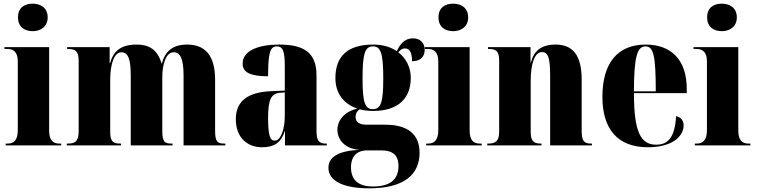

<svg xmlns="http://www.w3.org/2000/svg" viewBox="-20 -793 4130 1047"><path d="M158 -623C202 -623 240 -648 240 -698C240 -750 202 -773 158 -773C112 -773 78 -750 78 -698C78 -648 112 -623 158 -623ZM11 0H314V-10H304C271 -10 248 -26 248 -81V-536H4V-526H21C52 -526 77 -510 77 -459V-83C77 -27 54 -10 21 -10H11Z M344 0H640V-10H637C598 -10 581 -19 581 -75V-359C581 -439 601 -508 642 -508C681 -508 693 -465 693 -380V0H921V-10H917C878 -10 865 -19 865 -80V-371C865 -446 886 -508 927 -508C966 -508 981 -465 981 -380V0H1209V-10H1205C1166 -10 1153 -19 1153 -80V-358C1153 -493 1097 -550 1000 -550C923 -550 880 -514 863 -447H861C838 -524 792 -550 725 -550C640 -550 598 -515 580 -448H578V-536H346V-526H349C388 -526 409 -517 409 -462V-78C409 -19 387 -10 348 -10H344Z M1409 10C1468 10 1512 -10 1532 -77H1534V0H1762V-10H1758C1718 -10 1706 -26 1706 -80V-381C1706 -506 1638 -550 1502 -550C1394 -550 1303 -519 1303 -446C1303 -397 1348 -377 1442 -377C1442 -501 1452 -540 1489 -540C1523 -540 1533 -514 1533 -430V-299L1461 -296C1331 -291 1266 -242 1266 -143C1266 -42 1329 10 1409 10ZM1478 -26C1453 -26 1442 -52 1442 -151C1442 -246 1457 -283 1506 -287L1533 -289V-161C1533 -88 1511 -26 1478 -26Z M1993 234C2182 234 2268 160 2268 40C2268 -58 2207 -113 2081 -113H1980C1936 -113 1919 -130 1919 -156C1919 -172 1926 -187 1941 -197C1964 -191 1989 -188 2015 -188C2157 -188 2220 -262 2220 -368C2220 -426 2195 -475 2152 -508C2165 -523 2175 -529 2188 -529C2214 -529 2227 -506 2227 -459C2276 -459 2296 -487 2296 -522C2296 -556 2273 -584 2233 -584C2185 -584 2161 -551 2144 -514C2110 -537 2066 -550 2015 -550C1872 -550 1809 -483 1809 -367C1809 -281 1858 -224 1929 -201C1856 -184 1820 -135 1820 -85C1820 -32 1860 19 1941 24C1828 29 1771 62 1771 122C1771 194 1853 234 1993 234ZM2013 -198C1971 -198 1957 -232 1957 -363C1957 -504 1971 -540 2014 -540C2056 -540 2070 -504 2070 -364C2070 -232 2056 -198 2013 -198ZM2014 224C1945 224 1894 197 1894 120C1894 50 1936 27 1982 27H2058C2125 27 2153 56 2153 112C2153 186 2107 224 2014 224Z M2451 -623C2495 -623 2533 -648 2533 -698C2533 -750 2495 -773 2451 -773C2405 -773 2371 -750 2371 -698C2371 -648 2405 -623 2451 -623ZM2304 0H2607V-10H2597C2564 -10 2541 -26 2541 -81V-536H2297V-526H2314C2345 -526 2370 -510 2370 -459V-83C2370 -27 2347 -10 2314 -10H2304Z M2637 0H2933V-10H2930C2889 -10 2874 -24 2874 -75V-349C2874 -446 2895 -509 2936 -509C2970 -509 2980 -475 2980 -377V0H3208V-10H3204C3164 -10 3152 -25 3152 -80V-358C3152 -493 3103 -550 3009 -550C2931 -550 2890 -514 2875 -452H2873V-536H2641V-526H2645C2686 -526 2702 -513 2702 -462V-78C2702 -24 2685 -10 2641 -10H2637Z M3513 10C3647 10 3708 -50 3708 -110C3708 -137 3691 -154 3667 -160C3660 -41 3621 -4 3558 -4C3472 -4 3437 -77 3437 -285H3725V-308C3725 -467 3640 -550 3501 -550C3351 -550 3265 -453 3265 -265C3265 -91 3346 10 3513 10ZM3556 -295H3437C3437 -488 3456 -540 3500 -540C3544 -540 3556 -488 3556 -295Z M3916 -623C3960 -623 3998 -648 3998 -698C3998 -750 3960 -773 3916 -773C3870 -773 3836 -750 3836 -698C3836 -648 3870 -623 3916 -623ZM3769 0H4072V-10H4062C4029 -10 4006 -26 4006 -81V-536H3762V-526H3779C3810 -526 3835 -510 3835 -459V-83C3835 -27 3812 -10 3779 -10H3769Z"/></svg>

Font: Noto Serif Display Condensed Black
Style: Regular
Weight: 900
Width: 3
Designer: Monotype Design Team
Foundry: Monotype Imaging Inc.
Version: Version 2.009